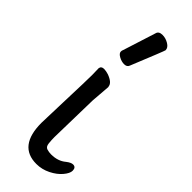

<svg xmlns="http://www.w3.org/2000/svg" viewBox="-260 -795 837 837"><g transform="rotate(45 158.5 -376.5)"><path d="M184 17Q73 17 73 -126L77 -254Q82 -397 82 -429L81 -470Q83 -485 100 -485Q112 -485 128 -480Q166 -466 168 -445L169 -442L162 -353L157 -122Q157 -104 159 -85Q161 -66 173.5 -62Q186 -58 200 -58Q242 -58 269 -81Q287 -95 299 -95Q317 -95 317 -74Q317 -58 298.5 -36Q280 -14 249 1.5Q218 17 184 17ZM147 -561Q131 -561 114.5 -570Q98 -579 98 -590Q98 -598 100 -600L149 -754Q153 -770 176 -770Q195 -770 213.5 -759Q232 -748 232 -732Q232 -728 169 -574Q164 -561 147 -561Z"/></g></svg>

Font: LXGW WenKai Lite
Style: Bold
Weight: 700
Designer: LXGW / Fontworks Inc.
Foundry: LXGW / Fontworks Inc.
Version: Version 1.330;April 28, 2024